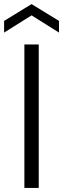

<svg xmlns="http://www.w3.org/2000/svg" viewBox="-41 -917 308 937"><path d="M78 0V-700H148V0ZM-21 -758V-815L113 -897L247 -815V-758L113 -842Z"/></svg>

Font: DM Sans 16pt Light
Style: Regular
Weight: 300
Version: Version 4.004;gftools[0.9.30]